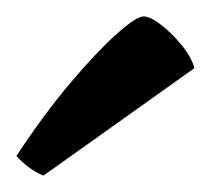

<svg xmlns="http://www.w3.org/2000/svg" viewBox="-20 -779 257 234"><path d="M33 -565Q23 -569 14 -576Q5 -583 0 -589Q33 -639 65 -677Q97 -715 121.5 -737Q146 -759 155 -759Q163 -759 176 -749Q189 -739 201 -724.5Q213 -710 217 -696Z"/></svg>

Font: Texturina Medium
Style: Regular
Weight: 500
Designer: Guillermo Torres Carreño
Foundry: Omnibus-Type
Version: Version 1.003